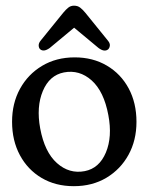

<svg xmlns="http://www.w3.org/2000/svg" viewBox="-20 -646 524 676"><path d="M243 -444Q307 -444 356.2 -415Q405.5 -386 433 -334.8Q460.5 -283.5 460.5 -217Q460.5 -152 432.5 -101Q404.5 -50 354.8 -20.2Q305 9.5 240 9.5Q175.5 9.5 126.5 -19.5Q77.5 -48.5 50 -99.8Q22.5 -151 22.5 -217.5Q22.5 -282.5 50.5 -333.5Q78.5 -384.5 128.2 -414.2Q178 -444 243 -444ZM278.5 -43.5Q329.5 -53.5 352.8 -109Q376 -164.5 361.5 -240.5Q346 -324 302.8 -362.8Q259.5 -401.5 205 -391Q154 -381 130.8 -325.5Q107.5 -270 121.5 -194Q137 -110.5 180.5 -71.8Q224 -33 278.5 -43.5ZM155 -477Q134 -462 121.5 -472.5Q116.5 -477 116.2 -485.8Q116 -494.5 123.5 -503.5L202.5 -601Q212 -612.5 220.5 -619.2Q229 -626 240.5 -626Q253.5 -626 262.2 -619.2Q271 -612.5 280.5 -601L359.5 -503.5Q367.5 -494 366.8 -485.8Q366 -477.5 361 -472.5Q348 -461.5 327 -477L241 -548.5Z"/></svg>

Font: Fraunces 144pt S100
Style: Regular
Weight: 400
Version: Version 1.000; ttfautohint (v1.8.3)